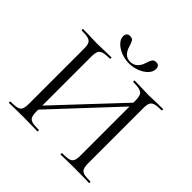

<svg xmlns="http://www.w3.org/2000/svg" viewBox="-200 -970 1146 1146"><g transform="rotate(45 373.5 -397.0)"><path d="M148 -88 588 -557 604 -542 165 -72ZM35 -12Q73 -12 91.5 -17Q110 -22 116.5 -36.5Q123 -51 123 -81V-544Q123 -574 116.5 -588Q110 -602 92 -607.5Q74 -613 36 -613Q34 -613 34 -619Q34 -625 36 -625L87 -624Q129 -622 154 -622Q183 -622 227 -624L275 -625Q277 -625 277 -619Q277 -613 275 -613Q237 -613 218.5 -607Q200 -601 193.5 -586.5Q187 -572 187 -542V-81Q187 -51 193.5 -36.5Q200 -22 218 -17Q236 -12 275 -12Q277 -12 277 -6Q277 0 275 0Q244 0 226 -1L154 -2L85 -1Q67 0 35 0Q33 0 33 -6Q33 -12 35 -12ZM471 -12Q510 -12 528 -17Q546 -22 552.5 -36.5Q559 -51 559 -81V-542Q559 -572 552.5 -586.5Q546 -601 528 -607Q510 -613 471 -613Q469 -613 469 -619Q469 -625 471 -625L520 -624Q562 -622 592 -622Q617 -622 661 -624L711 -625Q713 -625 713 -619Q713 -613 711 -613Q673 -613 655 -607.5Q637 -602 630.5 -588Q624 -574 624 -544V-81Q624 -51 630.5 -36.5Q637 -22 655 -17Q673 -12 711 -12Q713 -12 713 -6Q713 0 711 0Q679 0 661 -1L592 -2L520 -1Q502 0 471 0Q469 0 469 -6Q469 -12 471 -12ZM444 -746Q451 -770 459 -782Q467 -794 485 -794Q513 -794 513 -763Q513 -740 493 -719Q473 -698 441 -685.5Q409 -673 374 -673Q339 -673 306.5 -686Q274 -699 254.5 -720Q235 -741 235 -764Q235 -778 242.5 -786Q250 -794 264 -794Q283 -794 290.5 -782.5Q298 -771 305 -746Q312 -720 328.5 -702.5Q345 -685 373 -685Q400 -685 418 -702Q436 -719 444 -746Z"/></g></svg>

Font: Cormorant SC
Style: Regular
Weight: 400
Designer: Christian Thalmann (Catharsis Fonts)
Foundry: Catharsis Fonts
Version: Version 4.000